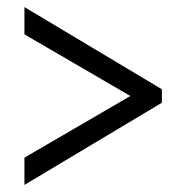

<svg xmlns="http://www.w3.org/2000/svg" viewBox="-20 -629 526 542"><path d="M49 -184V-107L437 -339V-377L49 -609V-532L348 -358Z"/></svg>

Font: Noto Serif Sinhala Condensed SemiBold
Style: Regular
Weight: 600
Width: 3
Designer: Jelle Bosma - Monotype Design Team
Foundry: Monotype Imaging Inc.
Version: Version 2.007